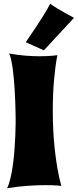

<svg xmlns="http://www.w3.org/2000/svg" viewBox="-20 -1000 417 1030"><path d="M309.1 -2.9Q298.8 -3.9 286.1 -4.9Q274.9 -5.9 259.3 -6.3Q243.7 -6.8 223.1 -6.8Q183.6 -6.8 131.3 -3.4Q79.1 0 18.1 9.8Q28.8 -12.2 36.6 -45.9Q44.4 -79.6 49.6 -117.9Q54.7 -156.2 57.6 -195.8Q60.5 -235.4 62 -269.5Q63.5 -303.7 63.7 -328.6Q64 -353.5 64 -362.8Q64 -364.7 63.7 -377.9Q63.5 -391.1 63 -412.1Q62.5 -433.1 61.5 -460.2Q60.5 -487.3 58.8 -516.6Q57.1 -545.9 54.4 -575.7Q51.8 -605.5 48.1 -631.8Q44.4 -658.2 39.8 -679.4Q35.2 -700.7 28.8 -712.9Q78.1 -704.1 119.4 -701.2Q160.6 -698.2 193.8 -698.2Q215.8 -698.2 233.4 -699.2Q251 -700.2 263.2 -701.2Q277.3 -702.6 288.1 -704.1Q282.2 -676.8 277.8 -643.3Q273.4 -609.9 270 -572Q266.6 -534.2 264.9 -492.7Q263.2 -451.2 263.2 -407.2Q263.2 -356.4 265.6 -304Q268.1 -251.5 273.7 -199.7Q279.3 -147.9 287.8 -98.1Q296.4 -48.3 309.1 -2.9ZM215.3 -730 118.2 -773.4Q147.9 -816.4 173.8 -856Q184.6 -872.6 196 -890.1Q207.5 -907.7 217.5 -924.1Q227.5 -940.4 235.8 -955.1Q244.1 -969.7 249 -980Q264.2 -968.8 285.9 -955.6Q307.6 -942.4 328.1 -931.2Q351.6 -918 377 -904.3Z"/></svg>

Font: Spicy Rice
Style: Regular
Weight: 400
Version: Version 1.000